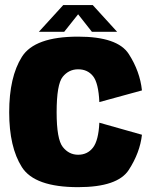

<svg xmlns="http://www.w3.org/2000/svg" viewBox="-20 -748 620 773"><path d="M294.5 5.5Q453.5 5.5 498.5 -64Q543.5 -133.5 551.5 -205.5L380 -254Q376.5 -182 354.2 -153.5Q332 -125 294.5 -125Q257.5 -125 232.8 -156.2Q208 -187.5 208 -296Q208 -408.5 232.5 -438.8Q257 -469 294.5 -469Q332.5 -469 354.5 -441.5Q376.5 -414 380 -337L551.5 -384Q543.5 -460.5 498.5 -530.5Q453.5 -600.5 294.5 -600.5Q119.5 -600.5 68.2 -519.2Q17 -438 17 -296Q17 -155.5 68.2 -75Q119.5 5.5 294.5 5.5ZM136.5 -620H238.5L294.5 -690.5L350 -620H451.5L353.5 -727.5H234.5Z"/></svg>

Font: Anybody SemiCondensed ExtraBold
Style: Regular
Weight: 800
Width: 4
Version: Version 1.113;gftools[0.9.25]